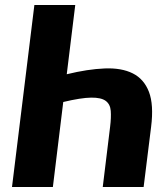

<svg xmlns="http://www.w3.org/2000/svg" viewBox="-20 -748 662 768"><path d="M117.5 -728H281L247 -451Q331 -471.5 398.5 -474.2Q466 -477 511 -454.5Q556 -432 575.8 -380.5Q595.5 -329 584.5 -241L554.5 0H391L420.5 -241.5Q425 -278 423 -304.5Q421 -331 402.8 -344.5Q384.5 -358 344.5 -357.5Q304.5 -357 233 -340L191.5 0H28Z"/></svg>

Font: Lato Black
Style: Italic
Weight: 900
Italic angle: -7°
Designer: Lukasz Dziedzic
Foundry: tyPoland Lukasz Dziedzic
Version: Version 2.007; 2014-02-27